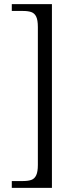

<svg xmlns="http://www.w3.org/2000/svg" viewBox="-20 -780 371 928"><path d="M37 128V95H92Q116 95 131.5 89.5Q147 84 155 67Q163 50 163 17V-649Q163 -683 155 -699.5Q147 -716 131.5 -721.5Q116 -727 92 -727H37V-760H231V128Z"/></svg>

Font: Noto Rashi Hebrew Light
Style: Regular
Weight: 300
Version: Version 1.006